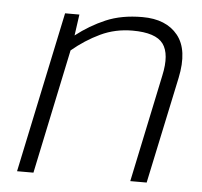

<svg xmlns="http://www.w3.org/2000/svg" viewBox="-45 -596 674 642"><g transform="rotate(5 292.5 -275.0)"><path d="M35 0 149 -540H197L187 -469Q233 -505 285.5 -527.5Q338 -550 408 -550Q488 -550 527 -501.5Q566 -453 546 -358L470 0H415L491 -361Q507 -434 482 -468Q457 -502 379 -502Q321 -502 271.5 -478.5Q222 -455 178 -418L90 0Z"/></g></svg>

Font: Kanit ExtraLight
Style: Italic
Weight: 275
Italic angle: -12°
Designer: Katatrad Team
Foundry: CadsonDemak
Version: Version 2.000; ttfautohint (v1.8.3)